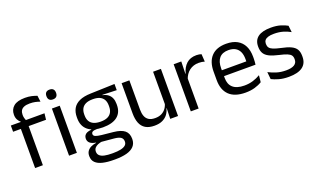

<svg xmlns="http://www.w3.org/2000/svg" viewBox="-85 -1178 3108 1868"><g transform="rotate(-20 1469.0 -244.0)"><path d="M230 -676Q267.5 -676 297.2 -669.2Q327 -662.5 352 -652.5L360 -589Q335.5 -598 310.8 -603.2Q286 -608.5 255 -608.5Q217.5 -608.5 194.8 -598.8Q172 -589 162.2 -571.2Q152.5 -553.5 152.5 -528.5V-526Q152.5 -508.5 157 -492.8Q161.5 -477 167 -464L112.5 -462V-472Q97 -484 85.2 -505.5Q73.5 -527 73.5 -555.5V-558Q73.5 -611.5 111.5 -643.8Q149.5 -676 230 -676ZM90 0V-444.5H170.5V0ZM9.5 -405V-469.5L121 -469L154 -469.5H358L350.5 -405ZM441.5 0V-488H522.5V0ZM482 -568Q457 -568 444.8 -581.2Q432.5 -594.5 432.5 -617.5V-620Q432.5 -643.5 444.8 -656.5Q457 -669.5 482 -669.5Q507 -669.5 519.5 -656.5Q532 -643.5 532 -620V-617.5Q532 -594 519.5 -581Q507 -568 482 -568Z M846.5 -146Q747 -146 693.8 -189.5Q640.5 -233 640.5 -314V-326.5Q640.5 -377 661.2 -414.5Q682 -452 727.5 -473.2Q773 -494.5 846.5 -496.5L1095.5 -504.5V-440.5L948.5 -445.5L948 -442Q982.5 -435 1004.5 -418Q1026.5 -401 1037.2 -375.5Q1048 -350 1048 -316V-305Q1048 -227.5 997 -186.8Q946 -146 846.5 -146ZM843 123H854.5Q899.5 123 931.8 116.2Q964 109.5 981.5 95Q999 80.5 999 56.5V54.5Q999 26.5 978.8 11.8Q958.5 -3 909.5 -7.5L771.5 -20L794.5 -21Q766.5 -17 745.2 -8Q724 1 712 15.8Q700 30.5 700 52.5V53.5Q700 79 717.5 94.5Q735 110 767 116.5Q799 123 843 123ZM838.5 187.5Q772.5 187.5 724.8 176.2Q677 165 650.8 139.8Q624.5 114.5 624.5 72V70Q624.5 40 638.8 20Q653 0 677.2 -11.5Q701.5 -23 731.5 -27L731 -30Q690 -37 670.5 -54.2Q651 -71.5 651 -99V-99.5Q651 -118.5 659.8 -132Q668.5 -145.5 686.2 -153.5Q704 -161.5 731.5 -163.5V-173.5L824.5 -150L786.5 -151Q752.5 -150.5 739.5 -142.8Q726.5 -135 726.5 -119.5V-119Q726.5 -102.5 745 -94Q763.5 -85.5 808 -80.5L926.5 -68.5Q1004 -60.5 1039.5 -31.2Q1075 -2 1075 55V57.5Q1075 103 1048 132Q1021 161 971.5 174.2Q922 187.5 853 187.5ZM845.5 -206Q887.5 -206 915.2 -218.2Q943 -230.5 957.2 -255.2Q971.5 -280 971.5 -316V-328Q971.5 -363 957.8 -387.5Q944 -412 916.5 -424.8Q889 -437.5 847.5 -437.5H844.5Q799.5 -437.5 771.2 -423.8Q743 -410 730.2 -385.2Q717.5 -360.5 717.5 -327.5V-316Q717.5 -280 731.8 -255.5Q746 -231 774.5 -218.5Q803 -206 845.5 -206Z M1243.5 -488V-184.5Q1243.5 -146 1254.2 -117.2Q1265 -88.5 1289.5 -72.8Q1314 -57 1355.5 -57Q1394.5 -57 1422.5 -71.2Q1450.5 -85.5 1468.2 -110.5Q1486 -135.5 1492.5 -167L1507 -109.5H1489.5Q1482 -76.5 1462 -49.2Q1442 -22 1408.2 -5.8Q1374.5 10.5 1325 10.5Q1267.5 10.5 1231.8 -11.2Q1196 -33 1179.5 -74.8Q1163 -116.5 1163 -175.5V-488ZM1570 -488V0H1489L1492.5 -117L1489 -122V-488Z M1779 -298.5 1760.5 -361 1780.5 -362Q1796.5 -424 1835.5 -459.8Q1874.5 -495.5 1939 -495.5Q1955 -495.5 1967.8 -493Q1980.5 -490.5 1990.5 -487L1995.5 -408.5Q1983 -412.5 1967.8 -415Q1952.5 -417.5 1934 -417.5Q1879 -417.5 1838.2 -387Q1797.5 -356.5 1779 -298.5ZM1702 0V-488H1781L1777 -344L1783 -338V0Z M2267 11Q2155.5 11 2099 -43.5Q2042.5 -98 2042.5 -199.5V-286.5Q2042.5 -389.5 2095 -445.2Q2147.5 -501 2248.5 -501Q2316.5 -501 2362 -475.8Q2407.5 -450.5 2430.5 -404Q2453.5 -357.5 2453.5 -293V-275Q2453.5 -259 2452.2 -243Q2451 -227 2449 -211.5H2374.5Q2375.5 -235.5 2375.8 -257Q2376 -278.5 2376 -296.5Q2376 -341 2361.8 -371.8Q2347.5 -402.5 2319.2 -418.8Q2291 -435 2248.5 -435Q2185.5 -435 2154 -398.5Q2122.5 -362 2122.5 -294V-247.5L2123 -237.5V-191Q2123 -160.5 2132 -136Q2141 -111.5 2160.2 -93.8Q2179.5 -76 2209.2 -66.8Q2239 -57.5 2280 -57.5Q2327.5 -57.5 2368.5 -70Q2409.5 -82.5 2445.5 -104L2438 -34Q2405.5 -13.5 2362.5 -1.2Q2319.5 11 2267 11ZM2085 -211.5V-272.5H2432V-211.5Z M2715.5 11Q2656.5 11 2612.5 -1.8Q2568.5 -14.5 2539.5 -29.5L2532 -104.5Q2568.5 -85.5 2612.2 -71.5Q2656 -57.5 2711.5 -57.5Q2768 -57.5 2796.5 -75.5Q2825 -93.5 2825 -129V-134.5Q2825 -157.5 2814.2 -172.5Q2803.5 -187.5 2775.5 -199Q2747.5 -210.5 2696 -222Q2634.5 -235.5 2599 -253.8Q2563.5 -272 2548.2 -299Q2533 -326 2533 -365V-369.5Q2533 -433.5 2577.5 -466.5Q2622 -499.5 2711.5 -499.5Q2769 -499.5 2811.2 -486.5Q2853.5 -473.5 2880.5 -457.5L2888 -389Q2855.5 -408 2813.5 -420.5Q2771.5 -433 2719 -433Q2681 -433 2657.5 -425.2Q2634 -417.5 2623.5 -403.2Q2613 -389 2613 -369V-365Q2613 -343 2623.5 -327.8Q2634 -312.5 2661.2 -301.2Q2688.5 -290 2737 -279.5Q2799.5 -267 2836.2 -249.5Q2873 -232 2889 -205.2Q2905 -178.5 2905 -136.5V-128Q2905 -59 2857 -24Q2809 11 2715.5 11Z"/></g></svg>

Font: Anek Bangla
Style: Regular
Weight: 400
Designer: Sulekha Rajkumar (Bangla), Yesha Goshar (Latin)
Foundry: Ek Type
Version: Version 1.003